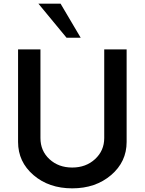

<svg xmlns="http://www.w3.org/2000/svg" viewBox="-20 -1020 791 1050"><path d="M421.2 -813.8H343.8L190 -1000H311.2ZM78.8 -243.8V-750H201.2V-265Q201.2 -195 250.6 -149.4Q300 -103.8 375 -103.8Q450 -103.8 500 -150Q550 -196.2 550 -265V-750H672.5V-243.8Q672.5 -135 587.5 -62.5Q502.5 10 375 10Q247.5 10 163.1 -62.5Q78.8 -135 78.8 -243.8Z"/></svg>

Font: Now Medium
Style: Regular
Weight: 500
Designer: Alfredo Marco Pradil
Foundry: Alfredo Marco Pradil
Version: Version 1.002;PS 001.002;hotconv 1.0.88;makeotf.lib2.5.64775